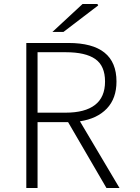

<svg xmlns="http://www.w3.org/2000/svg" viewBox="-20 -936 695 956"><path d="M111 -722H321Q560 -722 560 -530Q560 -446 512 -395.5Q464 -345 378 -332L575 0H510L319 -328H167V0H111ZM503 -530Q503 -608 454.5 -642Q406 -676 307 -676H167V-375H307Q403 -375 453 -413.5Q503 -452 503 -530ZM391 -916H465L469 -909L296 -777H241Z"/></svg>

Font: Nebula Sans Light
Style: Regular
Weight: 300
Designer: Paul D. Hunt for Adobe (as Source Sans)
Foundry: Nebula Entertainment & Broadcasting LLC
Version: Version 1.010